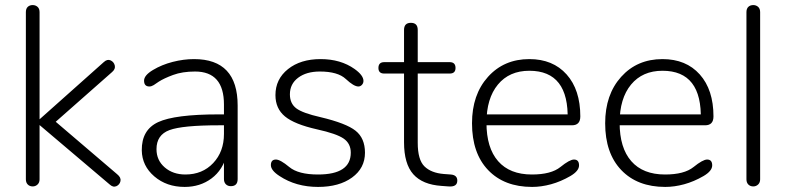

<svg xmlns="http://www.w3.org/2000/svg" viewBox="-20 -730 3099 757"><path d="M412 -3 123 -248 389 -485Q403 -498 416 -492Q429 -486 432.5 -472Q436 -458 422 -446L176 -229L175 -271L442 -43Q458 -30 455 -16Q452 -2 439 4Q426 10 412 -3ZM109 5Q97 5 89.5 -2.5Q82 -10 82 -23V-682Q82 -696 89.5 -703Q97 -710 109 -710Q120 -710 128 -703Q136 -696 136 -682V-23Q136 -10 128 -2.5Q120 5 109 5Z M708 7Q637 7 588.5 -34.5Q540 -76 539 -137Q538 -218 603.5 -248.5Q669 -279 842 -279H874V-236H844Q699 -236 648 -217Q597 -198 597 -142Q597 -98 629.5 -70Q662 -42 711 -42Q778 -42 820.5 -87Q863 -132 863 -202V-318Q863 -448 749 -448Q699 -448 662.5 -434.5Q626 -421 606 -408Q595 -400 586 -394.5Q577 -389 569 -389Q548 -389 548 -412Q548 -433 583 -454Q618 -475 661 -486Q704 -497 745 -497Q917 -497 917 -314V-24Q917 4 890 4Q878 4 870.5 -3.5Q863 -11 863 -24V-129L875 -123Q859 -60 814 -26.5Q769 7 708 7Z M1234 7Q1147 7 1082 -36Q1048 -58 1048 -79Q1048 -101 1068 -101Q1085 -101 1120.5 -71.5Q1156 -42 1234 -42Q1363 -42 1363 -128Q1363 -164 1335 -183.5Q1307 -203 1230 -220Q1141 -240 1103.5 -271Q1066 -302 1066 -355Q1066 -418 1115.5 -457.5Q1165 -497 1244 -497Q1323 -497 1378 -458Q1413 -433 1413 -411Q1413 -402 1407 -395.5Q1401 -389 1393 -389Q1375 -389 1343.5 -418.5Q1312 -448 1241 -448Q1188 -448 1155.5 -423.5Q1123 -399 1123 -358Q1123 -322 1148 -303Q1173 -284 1244 -268Q1345 -244 1382 -214.5Q1419 -185 1419 -128Q1419 -67 1368 -30Q1317 7 1234 7Z M1748 5 1721 3Q1646 -2 1609.5 -43Q1573 -84 1573 -169V-612Q1573 -640 1600 -640Q1627 -640 1627 -612V-167Q1627 -100 1653.5 -74Q1680 -48 1730 -44L1757 -42Q1783 -40 1783 -18Q1783 8 1748 5ZM1495 -440Q1472 -440 1472 -462Q1472 -485 1495 -485H1753Q1776 -485 1776 -462Q1776 -440 1753 -440Z M2078 7Q1968 7 1904.5 -59.5Q1841 -126 1841 -244Q1841 -357 1904 -427Q1967 -497 2067 -497Q2160 -497 2214 -436.5Q2268 -376 2268 -271Q2268 -236 2235 -236H1889L1888 -279H2238L2218 -256Q2224 -451 2067 -451Q1988 -451 1943 -396.5Q1898 -342 1898 -246Q1898 -147 1944 -94.5Q1990 -42 2077 -42Q2153 -42 2189.5 -71.5Q2226 -101 2243 -101Q2263 -101 2263 -78Q2263 -56 2229 -36Q2191 -14 2152.5 -3.5Q2114 7 2078 7Z M2603 7Q2493 7 2429.5 -59.5Q2366 -126 2366 -244Q2366 -357 2429 -427Q2492 -497 2592 -497Q2685 -497 2739 -436.5Q2793 -376 2793 -271Q2793 -236 2760 -236H2414L2413 -279H2763L2743 -256Q2749 -451 2592 -451Q2513 -451 2468 -396.5Q2423 -342 2423 -246Q2423 -147 2469 -94.5Q2515 -42 2602 -42Q2678 -42 2714.5 -71.5Q2751 -101 2768 -101Q2788 -101 2788 -78Q2788 -56 2754 -36Q2716 -14 2677.5 -3.5Q2639 7 2603 7Z M2950 5Q2938 5 2930.5 -2.5Q2923 -10 2923 -23V-682Q2923 -696 2930.5 -703Q2938 -710 2950 -710Q2961 -710 2969 -703Q2977 -696 2977 -682V-23Q2977 -10 2969 -2.5Q2961 5 2950 5Z"/></svg>

Font: Nunito VF Beta Light
Style: Regular
Weight: 300
Designer: Vernon Adams
Foundry: newtypography
Version: Version 3.001